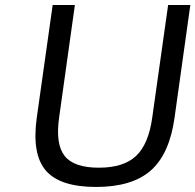

<svg xmlns="http://www.w3.org/2000/svg" viewBox="-20 -720 773 760"><path d="M125.5 -253.9 188.5 -700.2H276.4L213.9 -253.9Q199.2 -148.9 236.1 -102.5Q272.9 -56.2 371.1 -56.2Q468.8 -56.2 518.3 -102.5Q567.9 -148.9 582.5 -253.9L645.5 -700.2H733.4L670.9 -253.9Q650.9 -110.4 576.9 -45.2Q502.9 20 360.4 20Q217.3 20 161.4 -44.9Q105.5 -109.9 125.5 -253.9Z"/></svg>

Font: Fivo Sans
Style: Italic
Weight: 400
Designer: Alexander Slobzheninov
Foundry: Alexander Slobzheninov
Version: 1.0